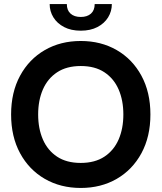

<svg xmlns="http://www.w3.org/2000/svg" viewBox="-20 -917 800 951"><path d="M380 14Q280 14 202 -31Q124 -76 79.5 -158Q35 -240 35 -350Q35 -460 79.5 -542Q124 -624 202 -669Q280 -714 380 -714Q480 -714 558 -669Q636 -624 680.5 -542Q725 -460 725 -350Q725 -240 680.5 -158Q636 -76 558 -31Q480 14 380 14ZM379.8 -110Q450 -110 497 -141Q544 -172 567.5 -226Q591 -280 591 -350Q591 -420 567.5 -474Q544 -528 497.2 -559Q450.4 -590 380.2 -590Q310 -590 263 -559Q216 -528 192.5 -474Q169 -420 169 -350Q169 -280 192.5 -226Q216 -172 262.8 -141Q309.6 -110 379.8 -110ZM380 -765Q332 -765 297.5 -783Q263 -801 244.5 -831Q226 -861 226 -897H311Q311 -866 329.5 -849.5Q348 -833 380 -833Q412 -833 430.5 -849.5Q449 -866 449 -897H534Q534 -861 515.5 -831Q497 -801 462.5 -783Q428 -765 380 -765Z"/></svg>

Font: Cabin VF Beta
Style: Regular
Weight: 400
Designer: Pablo Impallari
Foundry: Pablo Impallari. http://www.impallari.com Igino Marini. http://www.ikern.com
Version: Version 2.200